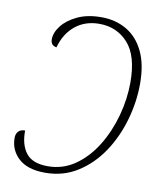

<svg xmlns="http://www.w3.org/2000/svg" viewBox="-83 -791 719 866"><g transform="rotate(10 276.5 -357.5)"><path d="M182 10Q102 10 61 -27.5Q20 -65 20 -121Q20 -140 30.5 -151Q41 -162 61 -162Q60 -97 89.5 -59Q119 -21 189 -21Q258 -21 314 -60Q370 -99 409.5 -163.5Q449 -228 470 -305Q491 -382 491 -458Q491 -580 439.5 -637Q388 -694 308 -694Q243 -694 198 -657.5Q153 -621 135 -556Q108 -560 108 -588Q108 -619 132.5 -650.5Q157 -682 202.5 -703.5Q248 -725 312 -725Q377 -725 427.5 -695.5Q478 -666 506.5 -607Q535 -548 535 -460Q535 -376 511 -292.5Q487 -209 441.5 -141Q396 -73 330.5 -31.5Q265 10 182 10Z"/></g></svg>

Font: Noto Serif SemiCondensed ExtraLight
Style: Italic
Weight: 200
Width: 4
Italic angle: -12°
Designer: Monotype Design Team
Foundry: Monotype Imaging Inc.
Version: Version 2.013